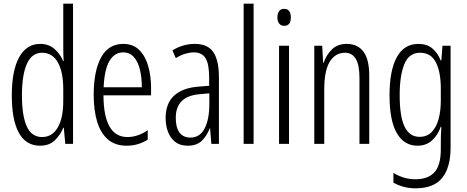

<svg xmlns="http://www.w3.org/2000/svg" viewBox="-20 -780 2530 1041"><path d="M197 10Q121 10 82.5 -59.5Q44 -129 44 -262Q44 -398 84 -470Q124 -542 198 -542Q244 -542 276 -514Q308 -486 322 -449H325Q324 -469 323.5 -486Q323 -503 323 -520V-760H376V0H334L326 -87H323Q307 -48 277 -19Q247 10 197 10ZM208 -37Q263 -37 293 -88.5Q323 -140 323 -233V-295Q323 -390 293.5 -442Q264 -494 208 -494Q153 -494 126 -434.5Q99 -375 99 -262Q99 -153 125 -95Q151 -37 208 -37Z M648 -542Q702 -542 735 -509Q768 -476 783.5 -422Q799 -368 799 -305V-263H541Q542 -37 671 -37Q727 -37 781 -74V-23Q756 -7 727.5 1.5Q699 10 667 10Q604 10 564.5 -24.5Q525 -59 506.5 -121Q488 -183 488 -265Q488 -395 528 -468.5Q568 -542 648 -542ZM648 -496Q601 -496 573.5 -449.5Q546 -403 542 -307H749Q749 -358 739 -401Q729 -444 706.5 -470Q684 -496 648 -496Z M1037 -542Q1106 -542 1136.5 -497.5Q1167 -453 1167 -360V0H1126L1119 -84H1117Q1102 -44 1074.5 -17Q1047 10 998 10Q956 10 929.5 -11Q903 -32 890.5 -66Q878 -100 878 -140Q878 -219 923.5 -261Q969 -303 1053 -310L1114 -315V-358Q1114 -433 1094.5 -464.5Q1075 -496 1031 -496Q1010 -496 985.5 -489Q961 -482 933 -465L915 -507Q972 -542 1037 -542ZM1059 -269Q933 -257 933 -141Q933 -88 953.5 -61Q974 -34 1012 -34Q1064 -34 1089.5 -83.5Q1115 -133 1115 -216V-274Z M1355 0H1301V-760H1355Z M1521 -732Q1540 -732 1548.5 -719Q1557 -706 1557 -686Q1557 -640 1521 -640Q1503 -640 1493.5 -652.5Q1484 -665 1484 -686Q1484 -706 1493 -719Q1502 -732 1521 -732ZM1547 -532V0H1493V-532Z M1860 -542Q1919 -542 1950.5 -500Q1982 -458 1982 -370V0H1929V-357Q1929 -428 1909 -461Q1889 -494 1851 -494Q1798 -494 1768 -445.5Q1738 -397 1738 -295V0H1684V-532H1727L1732 -440H1735Q1749 -482 1779.5 -512Q1810 -542 1860 -542Z M2249 -542Q2295 -542 2324 -517.5Q2353 -493 2369 -453H2373L2379 -532H2423V20Q2423 128 2377.5 184.5Q2332 241 2233 241Q2167 241 2113 210V158Q2143 175 2171.5 183.5Q2200 192 2232 192Q2300 192 2335 154.5Q2370 117 2370 30V-2Q2370 -21 2370.5 -43.5Q2371 -66 2373 -93H2370Q2353 -46 2321.5 -18Q2290 10 2244 10Q2171 10 2131.5 -58Q2092 -126 2092 -264Q2092 -398 2131.5 -470Q2171 -542 2249 -542ZM2257 -494Q2198 -494 2172.5 -432.5Q2147 -371 2147 -264Q2147 -147 2174 -92.5Q2201 -38 2255 -38Q2295 -38 2320.5 -64Q2346 -90 2358 -134.5Q2370 -179 2370 -233V-300Q2370 -389 2343.5 -441.5Q2317 -494 2257 -494Z"/></svg>

Font: Noto Sans Malayalam ExtraCondensed Light
Style: Regular
Weight: 300
Width: 2
Designer: Jelle Bosma - Monotype Design Team
Foundry: Monotype Imaging Inc.
Version: Version 2.104; ttfautohint (v1.8.4.7-5d5b)